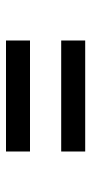

<svg xmlns="http://www.w3.org/2000/svg" viewBox="148 -631 304 640"><g transform="rotate(90 300.0 -311.0)"><path d="M485 -443H115V-363H485ZM485 -259H115V-179H485Z"/></g></svg>

Font: Kode
Style: Regular
Weight: 400
Monospace: yes
Designer: Isa Ozler
Foundry: Kadena LLC
Version: Version 1.000;gftools[0.9.28]